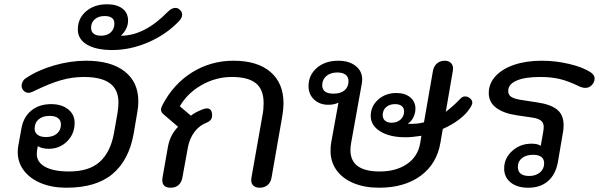

<svg xmlns="http://www.w3.org/2000/svg" viewBox="-20 -868 2801 898"><path d="M63 -156Q63 -171 65 -183L80 -266Q89 -320 126 -350.5Q163 -381 219 -381Q268 -381 298.5 -357Q329 -333 329 -293Q329 -242 294 -207Q259 -172 207 -172Q193 -172 178.5 -175.5Q164 -179 157 -185L153 -163Q152 -158 152 -148Q152 -109 191.5 -87.5Q231 -66 303 -66Q397 -66 447 -111.5Q497 -157 513 -245L530 -342Q534 -367 534 -389Q534 -449 494 -478.5Q454 -508 372 -508Q318 -508 265.5 -493Q213 -478 141 -443Q124 -434 113 -434Q100 -434 90.5 -444Q81 -454 81 -467Q81 -477 86.5 -487Q92 -497 102 -503Q157 -540 233 -562Q309 -584 383 -584Q499 -584 563 -534Q627 -484 627 -394Q627 -369 622 -342L605 -242Q583 -119 506.5 -54.5Q430 10 291 10Q224 10 172.5 -11Q121 -32 92 -70Q63 -108 63 -156ZM265 -286Q265 -305 251.5 -315.5Q238 -326 212 -326Q180 -326 161 -310Q142 -294 142 -266Q142 -248 156 -237.5Q170 -227 195 -227Q227 -227 246 -243Q265 -259 265 -286Z M344 -730Q344 -782 382.5 -815Q421 -848 481 -848Q526 -848 552.5 -828Q579 -808 579 -772Q579 -751 569.5 -732.5Q560 -714 546 -702V-701Q656 -701 765 -813Q783 -831 800 -831Q812 -831 820 -823Q832 -813 832 -799Q832 -786 819 -771Q760 -708 675.5 -671Q591 -634 505 -634Q429 -634 386.5 -659.5Q344 -685 344 -730ZM515 -758Q515 -793 469 -793Q441 -793 423.5 -778Q406 -763 406 -738Q406 -720 418 -710.5Q430 -701 453 -701Q481 -701 498 -716.5Q515 -732 515 -758Z M739 -26Q739 -33 740 -37L765 -179Q775 -237 813 -275L751 -328Q741 -336 737 -342Q733 -348 733 -355Q733 -364 740 -377Q791 -475 878.5 -529.5Q966 -584 1072 -584Q1184 -584 1245 -531.5Q1306 -479 1306 -385Q1306 -362 1301 -329L1250 -37Q1246 -14 1231 -2Q1216 10 1194 10Q1176 10 1165.5 0.5Q1155 -9 1155 -25Q1155 -33 1156 -37L1208 -331Q1213 -356 1213 -386Q1213 -449 1177 -478.5Q1141 -508 1064 -508Q990 -508 923.5 -470.5Q857 -433 821 -371L873 -327Q882 -335 900.5 -344.5Q919 -354 932 -358Q941 -361 948 -361Q972 -361 972 -328Q972 -305 948 -295Q913 -282 890 -251.5Q867 -221 859 -180L833 -37Q829 -15 815 -2.5Q801 10 778 10Q739 10 739 -26Z M2189 -388Q2189 -378 2178 -362Q2160 -334 2127 -309Q2094 -284 2051 -265L2040 -201Q2023 -101 1947 -45.5Q1871 10 1753 10Q1685 10 1633.5 -11.5Q1582 -33 1554 -72Q1526 -111 1526 -163Q1526 -183 1529 -201L1563 -388Q1544 -378 1515 -378Q1475 -378 1449 -402.5Q1423 -427 1423 -465Q1423 -517 1462 -550.5Q1501 -584 1562 -584Q1612 -584 1643 -560Q1674 -536 1674 -496Q1674 -487 1672 -476L1622 -198Q1619 -182 1619 -166Q1619 -66 1756 -66Q1832 -66 1883 -100.5Q1934 -135 1945 -197L1951 -233Q1907 -226 1876 -226Q1803 -226 1758.5 -253.5Q1714 -281 1714 -326Q1714 -371 1748.5 -402Q1783 -433 1834 -433Q1874 -433 1898.5 -413Q1923 -393 1923 -360Q1923 -339 1913.5 -319.5Q1904 -300 1889 -291V-289Q1929 -287 1963 -296L2005 -537Q2009 -559 2024 -571.5Q2039 -584 2060 -584Q2078 -584 2088.5 -574Q2099 -564 2099 -547Q2099 -540 2098 -537L2065 -345Q2100 -372 2127 -400Q2136 -410 2142 -413.5Q2148 -417 2155 -417Q2168 -417 2178.5 -408Q2189 -399 2189 -388ZM1610 -488Q1610 -508 1596.5 -518.5Q1583 -529 1557 -529Q1526 -529 1506.5 -512.5Q1487 -496 1487 -469Q1487 -430 1540 -430Q1573 -430 1591.5 -445.5Q1610 -461 1610 -488ZM1870 -347Q1870 -363 1859 -372Q1848 -381 1828 -381Q1802 -381 1786 -367Q1770 -353 1770 -330Q1770 -313 1781 -303.5Q1792 -294 1812 -294Q1837 -294 1853.5 -309Q1870 -324 1870 -347Z M2338 -80Q2338 -128 2375.5 -162Q2413 -196 2466 -196Q2495 -196 2509 -186L2520 -247Q2523 -264 2523 -274Q2523 -294 2510 -304Q2497 -314 2470 -318L2396 -329Q2335 -338 2300.5 -364Q2266 -390 2266 -433Q2266 -477 2297.5 -511.5Q2329 -546 2385 -565Q2441 -584 2514 -584Q2579 -584 2644 -568.5Q2709 -553 2745 -528Q2761 -516 2761 -502Q2761 -484 2748.5 -470.5Q2736 -457 2718 -457Q2703 -457 2687 -465Q2638 -489 2598 -498.5Q2558 -508 2507 -508Q2435 -508 2396 -491Q2357 -474 2357 -443Q2357 -424 2371 -415Q2385 -406 2415 -401L2493 -389Q2555 -380 2585.5 -355.5Q2616 -331 2616 -283Q2616 -259 2612 -243L2589 -108Q2578 -51 2542.5 -20.5Q2507 10 2451 10Q2399 10 2368.5 -14.5Q2338 -39 2338 -80ZM2525 -104Q2525 -144 2473 -144Q2441 -144 2421.5 -128.5Q2402 -113 2402 -88Q2402 -45 2455 -45Q2486 -45 2505.5 -61.5Q2525 -78 2525 -104Z"/></svg>

Font: Kodchasan Medium
Style: Italic
Weight: 500
Italic angle: -10°
Version: Version 1.000; ttfautohint (v1.6)